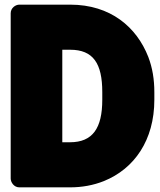

<svg xmlns="http://www.w3.org/2000/svg" viewBox="-20 -768 689 826"><path d="M26 0C26 16 40 38 63 38H281C333 38 382 29 427 11C558 -42 644 -165 644 -339V-371C644 -426 636 -476 618 -523C568 -651 456 -748 282 -748H63C47 -748 26 -734 26 -711ZM420 -372V-339C420 -217 379 -156 281 -156H248V-554H282C381 -554 420 -495 420 -372Z"/></svg>

Font: Asimov Print
Style: E
Weight: 500
Designer: Google
Version: Version 2.000980; 2014